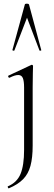

<svg xmlns="http://www.w3.org/2000/svg" viewBox="-20 -750 295 1052"><path d="M161 -388Q161 -381 160 -349.5Q159 -318 159 -271V48Q159 114 147 158.5Q135 203 106.5 232Q78 261 28 282Q26 283 23.5 277.5Q21 272 23 271Q73 250 92.5 203Q112 156 112 71V-270Q112 -306 105 -322.5Q98 -339 80 -339Q71 -339 59.5 -335.5Q48 -332 32 -324Q28 -323 25.5 -328.5Q23 -334 27 -336L151 -394Q153 -395 154 -395Q157 -395 159 -393Q161 -391 161 -388ZM206 -476Q208 -474 202.5 -472.5Q197 -471 196 -474L128 -653L59 -474Q58 -471 52.5 -472.5Q47 -474 48 -476L116 -725Q117 -730 127 -730Q137 -730 139 -725Z"/></svg>

Font: Cormorant Garamond Light Light
Style: Regular
Weight: 300
Version: Version 4.001